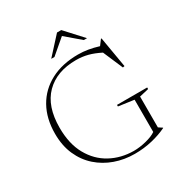

<svg xmlns="http://www.w3.org/2000/svg" viewBox="-197 -1003 1097 1157"><g transform="rotate(-30 351.0 -424.0)"><path d="M606 -59 632 -42V-40Q586.5 -17.5 528.8 -3.8Q471 10 407 10Q335 10 270.8 -12.8Q206.5 -35.5 156.8 -79.5Q107 -123.5 78.5 -187.8Q50 -252 50 -335Q50 -440.5 93.5 -517.8Q137 -595 217.5 -637.5Q298 -680 408 -680Q443.5 -680 477.5 -674.2Q511.5 -668.5 549 -657L576 -693H580L616.5 -479.5L604 -477L545 -614.5Q500.5 -637 462 -647Q423.5 -657 380.5 -657Q246.5 -657 169.2 -579.5Q92 -502 92 -352.5Q92 -240.5 134.8 -164Q177.5 -87.5 249.8 -48.2Q322 -9 410.5 -8.5Q451.5 -8.5 496.8 -19.8Q542 -31 568 -49V-273.5L460.5 -288.5V-299.5H670.5V-288.5L606 -273.5ZM482.5 -738 380.5 -825 278.5 -738H256L365.5 -858H395L505 -738Z"/></g></svg>

Font: Newsreader Text ExtraLight
Style: Regular
Weight: 275
Designer: Hugues Gentile
Foundry: Production Type
Version: Version 1.001